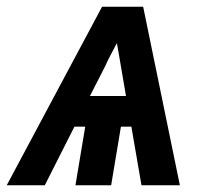

<svg xmlns="http://www.w3.org/2000/svg" viewBox="-45 -550 641 570"><path d="M-25 0H88L176 -174H208L179 0H285L314 -174H345L375 0H489L380 -530H258ZM222 -265 267 -353Q275 -371 284 -388Q293 -405 302 -422Q305 -405 308 -388Q311 -371 314 -353L329 -265Z"/></svg>

Font: Iosevka Sparkle SmBdObl
Style: Regular
Weight: 600
Italic angle: -9°
Designer: Belleve Invis
Foundry: Belleve Invis
Version: Version 4.5.0; ttfautohint (v1.8.3)